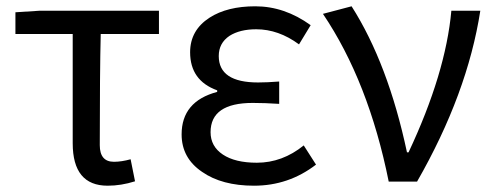

<svg xmlns="http://www.w3.org/2000/svg" viewBox="-20 -577 1567 610"><path d="M211 -122V-469H29V-538L107 -543H485V-469H300Q297 -346 297 -116Q297 -63 342 -63Q366 -63 395 -71L409 -1Q365 13 322 13Q211 13 211 -122Z M622 -31Q557 -75 557 -150Q557 -255 670 -285V-290Q584 -321 584 -411Q584 -481 646 -521Q702 -557 791 -557Q884 -557 967 -497L930 -436Q865 -484 794 -484Q742 -484 709 -463Q675 -440 675 -399Q675 -315 800 -315Q828 -315 867 -318V-247Q821 -250 783 -250Q649 -250 649 -157Q649 -112 688 -86Q727 -60 796 -60Q877 -60 945 -115L984 -54Q897 13 787 13Q685 13 622 -31Z M1215 0Q1151 -318 1006 -533L1097 -557Q1213 -375 1273 -93H1278Q1396 -344 1414 -543H1506Q1465 -279 1305 0Z"/></svg>

Font: KaiGen Gothic CN Regular
Style: Regular
Weight: 400
Designer: Ryoko NISHIZUKA  (kana & ideographs); Paul D. Hunt (Latin, Greek & Cyrillic); Wenlong ZHANG  (bopomofo); Sandoll Communi
Foundry: Adobe Systems Incorporated
Version: Version 1.002.20150501